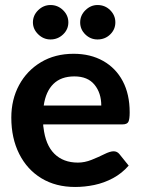

<svg xmlns="http://www.w3.org/2000/svg" viewBox="-20 -736 562 764"><path d="M279 8Q202 8 145 -26.5Q88 -61 56.5 -123.5Q25 -186 25 -268Q25 -340 56 -397.5Q87 -455 143 -488.5Q199 -522 273 -522Q340 -522 390.5 -493.5Q441 -465 468.5 -413Q496 -361 496 -289Q496 -262 491 -251.5Q486 -241 467 -241H152Q152 -238 152 -235Q152 -232 153 -229Q161 -159 196.5 -124Q232 -89 290 -89Q317 -89 344.5 -100Q372 -111 395 -122.5Q418 -134 432 -134Q446 -134 455 -123L492 -77Q465 -46 429.5 -27Q394 -8 355.5 0Q317 8 279 8ZM154 -316H383Q383 -366 356 -399Q329 -432 276 -432Q223 -432 192.5 -402Q162 -372 154 -316ZM252 -647Q252 -619 231 -599Q210 -579 181 -579Q153 -579 132 -599.5Q111 -620 111 -647Q111 -675 132 -695.5Q153 -716 181 -716Q210 -716 231 -695.5Q252 -675 252 -647ZM439 -647Q439 -619 418.5 -599Q398 -579 368 -579Q340 -579 319.5 -599Q299 -619 299 -647Q299 -675 320 -695.5Q341 -716 368 -716Q398 -716 418.5 -695.5Q439 -675 439 -647Z"/></svg>

Font: Aleo
Style: Bold
Weight: 700
Designer: Alessio Laiso
Foundry: Alessio Laiso
Version: Version 2.001;gftools[0.9.29]